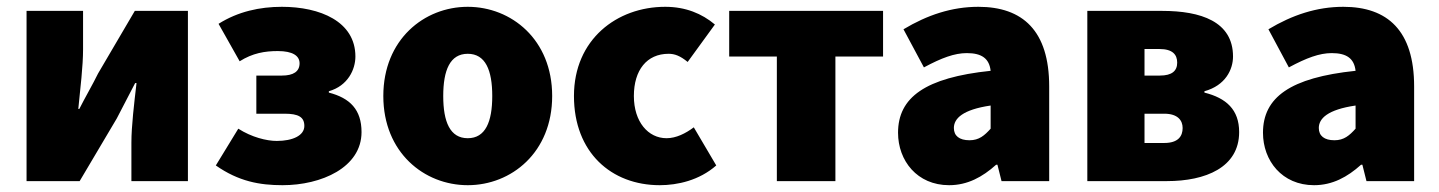

<svg xmlns="http://www.w3.org/2000/svg" viewBox="-20 -532 4228 564"><path d="M58 0H214L323 -184C337 -212 362 -258 377 -288H381C374 -227 366 -162 366 -113V0H532V-500H376L268 -316C254 -287 228 -242 213 -212H210C216 -272 224 -338 224 -387V-500H58Z M810 12C924 12 1042 -40 1042 -144C1042 -210 1008 -244 946 -260V-264C1002 -280 1024 -328 1024 -366C1024 -469 920 -512 808 -512C743 -512 679 -498 622 -462L684 -352C722 -376 758 -382 796 -382C840 -382 860 -368 860 -346C860 -322 842 -310 808 -310H733V-198H816C857 -198 874 -188 874 -162C874 -134 840 -118 793 -118C763 -118 719 -129 680 -154L614 -46C681 1 743 12 810 12Z M1354 12C1482 12 1602 -84 1602 -250C1602 -416 1482 -512 1354 -512C1226 -512 1106 -416 1106 -250C1106 -84 1226 12 1354 12ZM1354 -126C1302 -126 1282 -174 1282 -250C1282 -326 1302 -374 1354 -374C1406 -374 1426 -326 1426 -250C1426 -174 1406 -126 1354 -126Z M1918 12C1970 12 2034 -2 2084 -46L2018 -158C1994 -140 1966 -126 1938 -126C1884 -126 1842 -174 1842 -250C1842 -326 1880 -374 1944 -374C1962 -374 1978 -368 2000 -350L2080 -460C2042 -492 1994 -512 1934 -512C1792 -512 1666 -416 1666 -250C1666 -84 1776 12 1918 12Z M2262 0H2434V-366H2574V-500H2122V-366H2262Z M2768 12C2822 12 2866 -12 2906 -48H2910L2922 0H3062V-278C3062 -442 2984 -512 2854 -512C2776 -512 2704 -488 2634 -446L2694 -334C2746 -362 2784 -376 2820 -376C2864 -376 2886 -360 2890 -324C2698 -304 2618 -246 2618 -142C2618 -60 2674 12 2768 12ZM2828 -120C2798 -120 2782 -133 2782 -156C2782 -184 2808 -210 2890 -222V-154C2872 -134 2856 -120 2828 -120Z M3174 0H3408C3521 0 3620 -40 3620 -144C3620 -210 3582 -244 3518 -260V-264C3580 -281 3602 -328 3602 -366C3602 -469 3507 -500 3394 -500H3174ZM3342 -310V-388H3386C3424 -388 3438 -372 3438 -348C3438 -324 3423 -310 3387 -310ZM3342 -112V-198H3400C3440 -198 3454 -178 3454 -156C3454 -132 3441 -112 3400 -112Z M3840 12C3894 12 3938 -12 3978 -48H3982L3994 0H4134V-278C4134 -442 4056 -512 3926 -512C3848 -512 3776 -488 3706 -446L3766 -334C3818 -362 3856 -376 3892 -376C3936 -376 3958 -360 3962 -324C3770 -304 3690 -246 3690 -142C3690 -60 3746 12 3840 12ZM3900 -120C3870 -120 3854 -133 3854 -156C3854 -184 3880 -210 3962 -222V-154C3944 -134 3928 -120 3900 -120Z"/></svg>

Font: Giro Sans Black
Style: Regular
Weight: 900
Designer: Paul D. Hunt
Foundry: Adobe Systems Incorporated
Version: Version 1.000;PS 1.0;hotconv 1.0.88;makeotf.lib2.5.647800